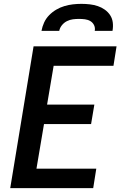

<svg xmlns="http://www.w3.org/2000/svg" viewBox="-20 -975 640 995"><path d="M33 0 154 -735H584L568 -634H258L224 -433H469L452 -332H208L169 -101H479L463 0ZM195 -815Q199 -837 208.5 -858Q218 -879 234.5 -896Q251 -913 271.5 -925Q292 -937 314 -943.5Q336 -950 358 -952.5Q380 -955 402 -955Q424 -955 445.5 -952.5Q467 -950 486.5 -943.5Q506 -937 523 -925Q540 -913 551 -896Q562 -879 564.5 -858Q567 -837 563 -815H471Q474 -831 467.5 -844.5Q461 -858 448.5 -865.5Q436 -873 420.5 -875Q405 -877 389 -877Q374 -877 358 -875Q342 -873 327 -865.5Q312 -858 301 -844.5Q290 -831 287 -815Z"/></svg>

Font: Iosevka SS04 Extended
Style: Bold Italic
Weight: 700
Width: 7
Italic angle: -9°
Monospace: yes
Designer: Belleve Invis
Foundry: Belleve Invis
Version: Version 19.0.0; ttfautohint (v1.8.4)